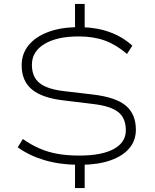

<svg xmlns="http://www.w3.org/2000/svg" viewBox="-20 -840 788 975"><path d="M361 115V-16L376 -3Q282 -4 205 -27Q128 -50 70 -92L96 -134Q139 -104 182 -85.5Q225 -67 274 -58.5Q323 -50 383 -50Q497 -50 558 -83.5Q619 -117 619 -178Q619 -241 579.5 -271.5Q540 -302 452 -312L304 -330Q196 -342 143 -385Q90 -428 90 -509Q90 -567 125.5 -610.5Q161 -654 226 -678Q291 -702 379 -702L361 -689V-820H410V-689L396 -702Q475 -700 539.5 -676Q604 -652 652 -608L625 -566Q570 -613 512.5 -634Q455 -655 380 -655Q269 -655 205.5 -616.5Q142 -578 142 -511Q142 -450 180.5 -418.5Q219 -387 307 -377L452 -360Q569 -346 619.5 -303Q670 -260 670 -181Q670 -127 637 -87.5Q604 -48 542 -26Q480 -4 393 -3L410 -17V115Z"/></svg>

Font: Nunito Sans 10pt Expanded ExtraLight
Style: Regular
Weight: 250
Width: 7
Designer: Vernon Adams
Foundry: Vernon Adams
Version: Version 3.101;gftools[0.9.27]